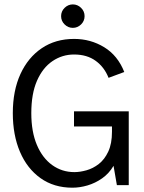

<svg xmlns="http://www.w3.org/2000/svg" viewBox="-20 -861 672 893"><path d="M316.8 12Q230.8 12 168.4 -32.5Q106 -77 72.8 -155Q39.6 -233 39.6 -334.6Q39.6 -439.1 75 -516.5Q110.4 -593.8 174.4 -636.9Q238.3 -680 324.7 -680Q401.4 -680 464.6 -641.4Q527.8 -602.8 558 -526.1L484.9 -499Q465.6 -548.4 425.2 -577.9Q384.8 -607.5 324.4 -607.5Q269.5 -607.5 224 -576.7Q178.6 -546 152.1 -485.6Q125.6 -425.2 125.6 -334.6Q125.6 -248.2 151.6 -186.8Q177.6 -125.5 223.1 -93Q268.6 -60.5 325.9 -60.5Q352 -60.5 382.3 -69Q412.7 -77.5 439.6 -98.4Q466.5 -119.3 483.6 -156.1Q500.8 -192.8 500.8 -248.5V-272.8H324.2V-343.1H578.8V0H523.6L508.1 -89.7Q487.1 -54.1 455.1 -31.6Q423.1 -9.2 387.1 1.4Q351.1 12 316.8 12ZM318.8 -731.4Q296.9 -731.4 280.6 -747.3Q264.2 -763.3 264.2 -785.9Q264.2 -808.6 280.6 -824.6Q296.9 -840.5 318.8 -840.5Q340.6 -840.5 357 -824.6Q373.4 -808.6 373.4 -785.9Q373.4 -763.3 357 -747.3Q340.6 -731.4 318.8 -731.4Z"/></svg>

Font: Atkinson Hyperlegible Mono ExtraLight
Style: Regular
Weight: 200
Monospace: yes
Designer: Elliott Scott, Megan Eiswerth, Linus Boman, Theodore Petrosky, Letters from Sweden
Foundry: Applied Design Works, Letters from Sweden
Version: Version 2.001